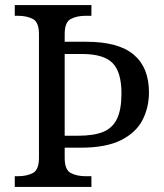

<svg xmlns="http://www.w3.org/2000/svg" viewBox="-20 -734 644 754"><path d="M38 0V-42H51Q85 -42 109 -54.5Q133 -67 133 -114V-600Q133 -647 109 -659.5Q85 -672 51 -672H38V-714H339V-672H316Q282 -672 258 -659.5Q234 -647 234 -600V-570H319Q445 -570 505 -519.5Q565 -469 565 -371Q565 -312 539.5 -262.5Q514 -213 455 -183.5Q396 -154 297 -154H234V-114Q234 -67 258 -54.5Q282 -42 316 -42H339V0ZM287 -201Q348 -201 385 -216Q422 -231 439.5 -267.5Q457 -304 457 -367Q457 -451 422 -486.5Q387 -522 302 -522H234V-201Z"/></svg>

Font: Noto Serif Dogra
Style: Regular
Weight: 400
Designer: Ek Type
Foundry: Ek Type
Version: Version 1.005